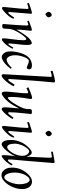

<svg xmlns="http://www.w3.org/2000/svg" viewBox="896 -1648 764 2596"><g transform="rotate(90 1278.0 -350.0)"><path d="M166 -385 143.1 -102.1Q143.1 -79.1 150.4 -79.1Q164.3 -79.1 204.6 -140.6L218 -160.9L233.9 -147.9Q214.8 -103.3 184.1 -71Q112.5 4.9 91.1 4.9Q74 4.9 74 -17.1Q74 -24.9 80.6 -86.7Q101.1 -274.2 101.1 -336.9Q101.1 -353 89.1 -353Q75.7 -353 39.8 -338.9L28.1 -334L20 -358.9Q135 -399.9 155 -399.9Q166 -399.9 166 -385ZM172.1 -583Q162.4 -583 151.2 -599Q140.1 -615 140.1 -626.8Q140.1 -638.7 153.4 -653.3Q166.7 -668 179.9 -668Q193.1 -668 203.6 -653.7Q214.1 -639.4 214.1 -625.5Q214.1 -611.6 198 -597.3Q181.9 -583 172.1 -583Z M314 -351.1Q306.6 -351.1 277.3 -339.8L267.8 -335.9L258.8 -356.9Q263.2 -358.4 291.5 -369.6Q366.5 -398.9 382.8 -398.9Q396 -398.9 396 -383.1Q396 -377 392.3 -348.4Q380.6 -261.7 379.9 -189.9Q497.1 -397.9 564 -397.9Q587.9 -397.9 587.9 -332Q587.9 -289.3 577.9 -205.8Q567.9 -122.3 567.9 -101.2Q567.9 -80.1 575.9 -80.1Q584.2 -80.1 615 -134Q619.9 -142.8 622.8 -147.9L639.9 -138.9Q623.8 -103.8 599 -69.6Q574.2 -35.4 549.9 -14.2Q525.6 7.1 511.7 7.1Q497.8 7.1 497.8 -16Q497.8 -39.1 510.9 -136.7Q523.9 -234.4 523.9 -279.2Q523.9 -324 507.8 -324Q497.1 -324 473 -295.7Q449 -267.3 423.3 -225.2Q397.7 -183.1 387.7 -157.3Q377.7 -131.6 374.6 -117.6Q371.6 -103.5 370.8 -93.6Q370.1 -83.7 368.9 -60.8Q367.7 -37.8 366.5 -23.7Q364.3 1 339.8 1H324Q314.7 1 309.4 -2.3Q304.2 -5.6 304.9 -13.9Q313 -99.1 319 -199.7Q325 -300.3 325 -325.7Q325 -351.1 314 -351.1Z M916.7 -367.9Q916.7 -330.1 893.8 -330.1Q883.3 -330.1 865.2 -339.6Q830.8 -357.9 802.7 -357.9Q785.4 -357.9 767.5 -328.4Q749.5 -298.8 738.2 -254.8Q726.8 -210.7 726.8 -179.2Q726.8 -147.7 730.6 -128.8Q734.4 -109.9 740.5 -97.2Q746.6 -84.5 754.4 -75.4Q762.2 -66.4 769.9 -62.3Q777.6 -58.1 784.7 -58.1Q791.7 -58.1 799.3 -59.8Q806.9 -61.5 813.7 -64.1Q820.6 -66.7 828.1 -70.9Q835.7 -75.2 841.7 -79.1Q847.7 -83 854.6 -88.5Q861.6 -94 866.3 -97.9Q871.1 -101.8 876.8 -107.3Q882.6 -112.8 885.4 -115.5Q888.2 -118.2 892.3 -122.4Q896.5 -126.7 896.7 -127L910.9 -115Q845.7 -25.1 781.2 1Q764.4 8.1 754.9 8.1Q745.4 8.1 741.3 7.3Q737.3 6.6 734.6 5.7Q731.9 4.9 729 3.2Q674.8 -27.1 674.8 -110.1Q674.8 -187 705.8 -272Q738.8 -362.5 808.6 -389.6Q835 -399.9 863.5 -399.9Q892.1 -399.9 904.4 -389.9Q916.7 -379.9 916.7 -367.9Z M1019.5 -654.1Q1019.5 -668 1005.2 -668Q991 -668 942.6 -652.1L936.5 -679Q1049.8 -711.9 1072.3 -711.9Q1094.7 -711.9 1094.7 -696Q1094.7 -693.4 1092.3 -669.4Q1076.7 -515.9 1062.6 -310.7Q1048.6 -105.5 1048.6 -101.1Q1048.6 -79.1 1056.6 -79.1Q1067.4 -79.1 1082.5 -100.8Q1107.2 -135.7 1119.4 -157.2L1124.5 -166L1146.7 -149.9Q1111.6 -83.3 1065.2 -34.2Q1045.7 -13.4 1029.3 -1.7Q1012.9 10 999.5 10Q983.6 10 983.6 -20Z M1242.4 9Q1218.5 9 1218.5 -48.1Q1218.5 -81.1 1230 -180.7Q1241.5 -280.3 1241.5 -325.9Q1241.5 -349.1 1228.5 -349.1Q1222.9 -349.1 1216.6 -345.9L1171.4 -325.9L1160.4 -353Q1197.8 -369.9 1242.9 -386Q1288.1 -402.1 1301.5 -402.1Q1318.6 -402.1 1318.6 -381.1Q1318.6 -370.4 1311.2 -331.5Q1303.7 -292.7 1297.1 -230Q1290.5 -167.2 1290.5 -120.6Q1290.5 -74 1302.5 -74Q1311.3 -74 1329.7 -93.1Q1348.1 -112.3 1369.1 -143.6Q1390.1 -174.8 1409.4 -210.4Q1454.6 -292.7 1454.6 -346.9V-368.9Q1454.6 -384.3 1460.8 -391.6Q1467 -398.9 1483.4 -398.9H1507.6Q1513.4 -398.9 1517.8 -395Q1522.2 -391.1 1521 -378.8Q1519.8 -366.5 1512.7 -301.5Q1497.6 -162.6 1497.6 -96.9Q1497.6 -77.9 1508.5 -77.9Q1515.6 -77.9 1531.1 -96.2Q1546.6 -114.5 1558.6 -132.8L1570.6 -150.9L1588.4 -137.9Q1587.6 -137 1582.2 -126.8Q1576.7 -116.7 1570.2 -106.7Q1563.7 -96.7 1553 -81.8Q1530.3 -50 1499.4 -20Q1468.5 10 1456.3 10Q1430.4 10 1430.4 -38.1Q1430.4 -60.3 1436.9 -125.6Q1443.4 -190.9 1445.6 -229Q1425.5 -184.1 1401.2 -143.8Q1377 -103.5 1353.9 -76.2Q1330.8 -48.8 1309.8 -30.8Q1263.7 9 1242.4 9Z M1774.4 -385 1751.5 -102.1Q1751.5 -79.1 1758.8 -79.1Q1772.7 -79.1 1813 -140.6L1826.4 -160.9L1842.3 -147.9Q1823.2 -103.3 1792.5 -71Q1720.9 4.9 1699.5 4.9Q1682.4 4.9 1682.4 -17.1Q1682.4 -24.9 1689 -86.7Q1709.5 -274.2 1709.5 -336.9Q1709.5 -353 1697.5 -353Q1684.1 -353 1648.2 -338.9L1636.5 -334L1628.4 -358.9Q1743.4 -399.9 1763.4 -399.9Q1774.4 -399.9 1774.4 -385ZM1780.5 -583Q1770.8 -583 1759.6 -599Q1748.5 -615 1748.5 -626.8Q1748.5 -638.7 1761.8 -653.3Q1775.1 -668 1788.3 -668Q1801.5 -668 1812 -653.7Q1822.5 -639.4 1822.5 -625.5Q1822.5 -611.6 1806.4 -597.3Q1790.3 -583 1780.5 -583Z M2145.3 -74Q2162.4 -74 2189.9 -122.1L2199.2 -137.9L2216.3 -128.9Q2216.3 -119.9 2199.2 -94.5Q2169.4 -49.8 2136.1 -19.9Q2102.8 10 2088.4 10Q2077.4 10 2077.4 -12.9Q2077.4 -68.4 2088.6 -149.7L2092.3 -178Q2076.4 -131.1 2026.6 -67.6Q1966.3 9 1928.2 9Q1901.9 9 1885.5 -29.5Q1872.3 -61.3 1872.3 -116.1Q1872.3 -170.9 1890.9 -223.4Q1909.4 -275.9 1937.3 -312Q2002.4 -397 2043.2 -397Q2056.4 -397 2066.9 -387.6Q2077.4 -378.2 2082.4 -367.3Q2087.4 -356.4 2092.2 -343.4Q2096.9 -330.3 2098.4 -327.9L2112.3 -624V-643.1Q2112.3 -669.9 2102.9 -669.9Q2093.5 -669.9 2033.2 -658.9L2029.3 -681.9Q2053.5 -687 2106.6 -696.5Q2159.7 -706.1 2165.3 -706.1Q2184.3 -706.1 2184.3 -689.9L2152.3 -295.9Q2149.4 -262.2 2144.9 -216.6Q2140.4 -170.9 2138.3 -145.4Q2136.2 -119.9 2136.2 -96.9Q2136.2 -74 2145.3 -74ZM1922.4 -176Q1922.4 -64.9 1972.4 -64.9Q1985.8 -64.9 2005.4 -83.5Q2024.9 -102.1 2042.8 -129.8Q2060.8 -157.5 2073.5 -193.8Q2086.2 -230.2 2086.2 -262V-278.1Q2086.2 -332.5 2044.2 -357.4Q2034.4 -363 2025.5 -363Q2016.6 -363 2004.3 -354Q1991.9 -345 1981.7 -331.3Q1961.9 -304.4 1950.4 -280Q1939 -255.6 1930.7 -224Q1922.4 -192.4 1922.4 -176Z M2246.1 -127.9Q2246.1 -246.8 2323.7 -335.2Q2381.1 -400.9 2435.1 -400.9Q2488.5 -400.9 2516.4 -352.5Q2536.1 -318.1 2536.1 -267.9Q2536.1 -217.8 2519.5 -167.8Q2502.9 -117.9 2476.9 -78.5Q2450.9 -39.1 2416.6 -13.5Q2382.3 12 2350.6 12Q2318.8 12 2294.9 -7.3Q2246.1 -46.6 2246.1 -127.9ZM2346.8 -309.4Q2332.3 -283 2322.6 -245.5Q2313 -208 2313 -169.8Q2313 -131.6 2320.7 -99Q2328.4 -66.4 2343.3 -46.1Q2358.2 -25.9 2378.9 -25.9Q2399.7 -25.9 2421.9 -59.4Q2444.1 -93 2457.6 -142.5Q2471.2 -191.9 2471.2 -225.2Q2471.2 -258.5 2467.7 -280.3Q2464.1 -302 2457.3 -322.4Q2450.4 -342.8 2438.1 -355.8Q2425.8 -368.9 2410.6 -368.9Q2395.5 -368.9 2378.4 -352.4Q2361.3 -335.9 2346.8 -309.4Z"/></g></svg>

Font: Linden Hill
Style: Italic
Weight: 400
Italic angle: -5.60001°
Version: Version 1.201